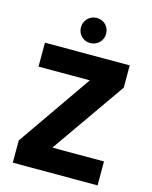

<svg xmlns="http://www.w3.org/2000/svg" viewBox="-132 -999 861 1085"><g transform="rotate(15 298.0 -456.5)"><path d="M50 0H546V-140H244L546 -572V-702H50V-562H350L50 -130ZM245 -787C259 -773 276 -766 297 -766C338 -766 371 -798 371 -839C371 -882 340 -913 297 -913C256 -913 224 -880 224 -839C224 -818 231 -801 245 -787Z"/></g></svg>

Font: Poppins
Style: Bold
Weight: 700
Designer: Ninad Kale (Devanagari), Jonny Pinhorn (Latin)
Foundry: Indian Type Foundry
Version: 4.004